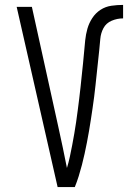

<svg xmlns="http://www.w3.org/2000/svg" viewBox="-20 -763 540 783"><path d="M215 0 48 -735H110L218 -245Q227 -203 236 -161.5Q245 -120 253 -78Q260 -101 265 -124.5Q270 -148 274.5 -171.5Q279 -195 283 -218.5Q287 -242 290.5 -265.5Q294 -289 297 -313Q300 -337 303 -360.5Q306 -384 308.5 -408Q311 -432 313.5 -456Q316 -480 318.5 -503.5Q321 -527 323 -551Q325 -575 327.5 -599Q330 -623 336.5 -646Q343 -669 356.5 -689.5Q370 -710 390 -723Q410 -736 434 -739.5Q458 -743 482 -743V-688Q458 -688 435.5 -678.5Q413 -669 402 -648.5Q391 -628 389 -604Q387 -580 384.5 -556.5Q382 -533 379.5 -509.5Q377 -486 374.5 -462.5Q372 -439 369.5 -415.5Q367 -392 364 -368.5Q361 -345 357.5 -321.5Q354 -298 350.5 -275Q347 -252 343 -228.5Q339 -205 334.5 -182Q330 -159 325 -136Q320 -113 314 -90Q308 -67 301 -44.5Q294 -22 285 0Z"/></svg>

Font: Iosevka SS18 Light
Style: Regular
Weight: 300
Monospace: yes
Designer: Belleve Invis
Foundry: Belleve Invis
Version: Version 25.1.1; ttfautohint (v1.8.4)